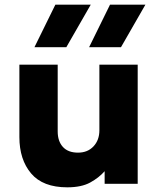

<svg xmlns="http://www.w3.org/2000/svg" viewBox="-20 -787 678 822"><path d="M268 15Q163.5 15 113.2 -44.5Q63 -104 63 -200V-510H227V-224.5Q227 -182.5 249.2 -158Q271.5 -133.5 314 -133.5Q355 -133.5 380.2 -160.2Q405.5 -187 405.5 -229.5V-510H569.5V0H428V-54Q403.5 -26 366 -5.5Q328.5 15 268 15ZM361.5 -585 451 -767H602.5L498 -585ZM127.5 -585 217 -767H368.5L264 -585Z"/></svg>

Font: Geologica
Style: Bold
Weight: 700
Designer: Sindre Bremnes, Frode Helland
Foundry: Monokrom Skriftforlag AS
Version: Version 1.010; ttfautohint (v1.8.4.7-5d5b);gftools[0.9.28]